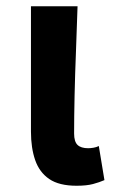

<svg xmlns="http://www.w3.org/2000/svg" viewBox="-20 -580 369 614"><path d="M225 14Q169 14 137.5 -7.5Q106 -29 92.5 -68Q79 -107 79 -159V-560H228Q226 -492 223 -417.5Q220 -343 218.5 -274Q217 -205 217 -153Q217 -127 228 -116.5Q239 -106 262 -106Q269 -106 278.5 -107.5Q288 -109 296 -113L314 -4Q298 3 277.5 8.5Q257 14 225 14Z"/></svg>

Font: Noto Sans KR
Style: Bold
Weight: 700
Designer: Ryoko NISHIZUKA  (kana, bopomofo & ideographs); Paul D. Hunt (Latin, Greek & Cyrillic); Sandoll Communications , Soo-you
Foundry: Adobe
Version: Version 2.004-H2;hotconv 1.0.118;makeotfexe 2.5.65603